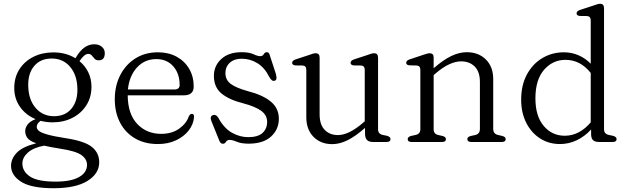

<svg xmlns="http://www.w3.org/2000/svg" viewBox="-20 -752 3324 1017"><path d="M331 -19.5Q429 -4.5 467.2 26.8Q505.5 58 505.5 107.5Q505.5 168 443 206.5Q380.5 245 264 245Q145.5 245 92 210.8Q38.5 176.5 38.5 126.5Q38.5 88.5 69 56.8Q99.5 25 172 7Q136.5 -5.5 125 -21.5Q113.5 -37.5 113.5 -58Q113.5 -74 125.2 -91.2Q137 -108.5 168.5 -121Q116.5 -142.5 86 -186Q55.5 -229.5 55.5 -286Q55.5 -342 82.5 -384.5Q109.5 -427 156.5 -450.8Q203.5 -474.5 263 -474.5Q329 -474.5 379.5 -443.5L383 -449Q423.5 -517.5 479 -517.5Q503.5 -517.5 519.2 -504.5Q535 -491.5 535 -470.5Q535 -432.5 503.5 -432.5Q488.5 -432.5 480.8 -441Q473 -449.5 466.2 -458Q459.5 -466.5 447.5 -466.5Q426.5 -466.5 401 -428Q431 -403.5 447.8 -368.8Q464.5 -334 464.5 -292.5Q464.5 -237 437.5 -194.5Q410.5 -152 364 -128Q317.5 -104 259 -104Q225.5 -104 195 -112Q174.5 -97.5 174.5 -80Q174.5 -69 185.5 -59.2Q196.5 -49.5 230 -39.8Q263.5 -30 331 -19.5ZM252.5 -442Q194 -441.5 161 -402.2Q128 -363 129.5 -297.5Q131 -224 169 -180Q207 -136 267.5 -136.5Q326 -137 358.8 -176.8Q391.5 -216.5 390 -282.5Q388.5 -354.5 351 -398.5Q313.5 -442.5 252.5 -442ZM98.5 114Q98.5 155.5 138.5 182.8Q178.5 210 275 210Q356 210 398.5 186Q441 162 441 121Q441 91 411.5 69.5Q382 48 296 35Q247.5 27.5 214 19.5Q157 30 127.8 56.2Q98.5 82.5 98.5 114Z M1006 -293.5Q1006 -247 953 -247H656.5Q657 -149 706.5 -96Q756 -43 834 -43Q890.5 -43 929 -70.5Q967.5 -98 980 -135.5Q987.5 -149 996 -149Q1008.5 -148.5 1008 -132.5Q1005 -94 979.8 -61.2Q954.5 -28.5 912.2 -8.8Q870 11 816.5 11Q746.5 11 695.2 -19Q644 -49 616 -102.5Q588 -156 588 -226.5Q588 -297 616.5 -353.2Q645 -409.5 696.5 -442.2Q748 -475 817 -475Q872.5 -475 915 -452Q957.5 -429 981.8 -388Q1006 -347 1006 -293.5ZM808 -439Q746.5 -439 705.8 -394.8Q665 -350.5 657.5 -278H904Q931.5 -278 931.5 -301.5Q931.5 -362.5 897.8 -400.8Q864 -439 808 -439Z M1259.5 -441Q1221 -441 1197.5 -419.8Q1174 -398.5 1174 -365Q1174 -328 1203 -307Q1232 -286 1292 -269.5Q1372 -249 1414.5 -213.8Q1457 -178.5 1457 -123.5Q1457 -66.5 1415.8 -28.8Q1374.5 9 1297 9Q1258.5 9 1234.8 -1Q1211 -11 1196 -11Q1182.5 -11 1177 -0.8Q1171.5 9.5 1160 9.5Q1147.5 9.5 1141 -8.5L1100 -110Q1089.5 -136.5 1108.5 -142.5Q1124 -147.5 1135.5 -129.5Q1166.5 -72.5 1208.5 -49Q1250.5 -25.5 1294.5 -25.5Q1346.5 -25.5 1370.8 -48Q1395 -70.5 1395 -106.5Q1395 -142 1363.5 -165Q1332 -188 1269 -204.5Q1193.5 -223.5 1153.2 -256.8Q1113 -290 1113 -350Q1113 -403.5 1152.2 -439.5Q1191.5 -475.5 1259 -475.5Q1300 -475.5 1322.2 -465Q1344.5 -454.5 1358 -454.5Q1371.5 -454.5 1377.2 -465Q1383 -475.5 1393 -475.5Q1405 -475.5 1408.5 -461L1440.5 -363Q1444.5 -350 1444.5 -338.5Q1444.5 -327 1434 -324Q1419.5 -320 1406 -345Q1381.5 -394 1343.2 -417.5Q1305 -441 1259.5 -441Z M1602.5 -131V-381Q1602.5 -403.5 1584 -405L1544 -405.5Q1527.5 -407.5 1527.5 -419.5Q1527.5 -431 1546 -437.5L1615 -460Q1627 -464.5 1636 -467.2Q1645 -470 1651.5 -470Q1673 -470 1673 -447V-145.5Q1673 -92 1699.8 -64.2Q1726.5 -36.5 1770 -36.5Q1798.5 -36.5 1831.5 -52.5Q1864.5 -68.5 1903.5 -102L1912 -109.5V-381Q1912 -403.5 1893.5 -405L1853 -405.5Q1837 -407.5 1837 -419.5Q1837 -431 1855.5 -437.5L1924.5 -460Q1936 -464.5 1945.2 -467.2Q1954.5 -470 1961 -470Q1982.5 -470 1982.5 -447V-67.5Q1982.5 -43 2006.5 -37.5L2030.5 -32.5Q2048.5 -27 2048.5 -15.5Q2048.5 0 2028 0H1955.5Q1934 0 1923.8 -10.5Q1913.5 -21 1913.5 -45.5V-74.5Q1863 -30 1821 -9.2Q1779 11.5 1739.5 11.5Q1679 11.5 1640.8 -27Q1602.5 -65.5 1602.5 -131Z M2277 -447.5V-390.5Q2328 -435 2370.2 -455.2Q2412.5 -475.5 2452.5 -475.5Q2514.5 -475.5 2553.5 -437Q2592.5 -398.5 2592.5 -333V-69Q2592.5 -43 2618 -37L2640.5 -32Q2658.5 -26.5 2658.5 -15.5Q2658.5 0 2638.5 0H2476Q2455.5 0 2455.5 -15.5Q2455.5 -26.5 2472.5 -31.5L2497.5 -37Q2522 -42.5 2522 -69V-318Q2522 -372 2494.5 -399.5Q2467 -427 2422 -427Q2393.5 -427 2359.5 -411.5Q2325.5 -396 2286 -362L2277 -354V-67.5Q2277 -42.5 2301 -37L2325 -31.5Q2342 -26.5 2342 -15.5Q2342 0 2322 0H2159.5Q2139.5 0 2139.5 -15.5Q2139.5 -27 2157.5 -32L2182.5 -37.5Q2206.5 -43 2206.5 -67.5V-381.5Q2206.5 -403.5 2188 -405L2148 -406Q2131.5 -408 2131.5 -419.5Q2131.5 -431.5 2150 -437.5L2219 -460.5Q2231 -464.5 2240 -467.2Q2249 -470 2255.5 -470Q2277 -470 2277 -447.5Z M2740.5 -223.5Q2740.5 -301 2771 -357.5Q2801.5 -414 2853 -444.5Q2904.5 -475 2967 -475Q3008 -475 3044.8 -459Q3081.5 -443 3109 -414.5V-643Q3109 -665.5 3090.5 -667L3050.5 -667.5Q3034 -669.5 3034 -681.5Q3034 -693 3052.5 -699.5L3121.5 -722Q3133.5 -726 3142.5 -729Q3151.5 -732 3158.5 -732Q3179.5 -732 3179.5 -709V-67.5Q3179.5 -43 3204 -37.5L3227.5 -32.5Q3246 -27 3246 -15.5Q3246 0 3225.5 0H3152.5Q3131 0 3121 -9.8Q3111 -19.5 3111 -42.5V-66Q3077 -29 3034.8 -9Q2992.5 11 2946.5 11Q2886.5 11 2840 -19.2Q2793.5 -49.5 2767 -102.5Q2740.5 -155.5 2740.5 -223.5ZM2816 -231Q2816 -137 2860 -85Q2904 -33 2971.5 -33Q3011 -33 3045.8 -51.5Q3080.5 -70 3109 -104V-365.5Q3054.5 -435 2975 -435Q2908 -435 2862 -382.5Q2816 -330 2816 -231Z"/></svg>

Font: Fraunces 9pt Soft Light
Style: Regular
Weight: 300
Version: Version 1.000;[0bf87f6ff]